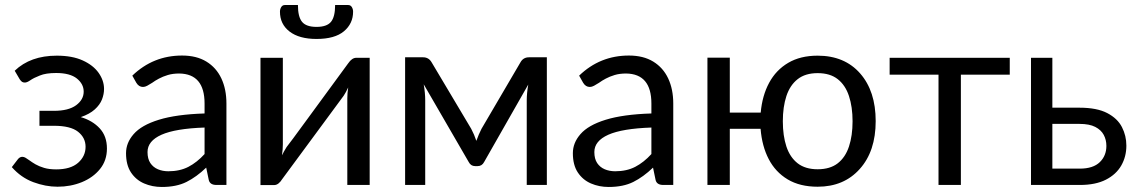

<svg xmlns="http://www.w3.org/2000/svg" viewBox="-20 -736 4531 764"><path d="M209 7Q161.5 7 112.5 -11.2Q63.5 -29.5 27 -71L52 -103.5Q59.5 -112 69 -112Q75.5 -112 82 -108Q88.5 -104 97 -98Q107 -90.5 121.2 -82.2Q135.5 -74 155.5 -68Q175.5 -62 203.5 -62Q261 -62 290.8 -88.2Q320.5 -114.5 320.5 -152Q320.5 -188 290.5 -211.8Q260.5 -235.5 194.5 -235.5H137V-295H194.5Q252.5 -295 282.8 -317.2Q313 -339.5 313 -371.5Q313 -401.5 286 -423.5Q258.5 -445.5 203.5 -445.5Q162.5 -445.5 138.5 -435.5Q114 -426 100.5 -416.5Q87.5 -407.5 79 -407.5Q72.5 -407.5 68 -410.2Q63.5 -413 58.5 -420.5L38.5 -454.5Q101 -514.5 206 -514.5Q267.5 -514.5 309.2 -495.5Q351 -476.5 372.5 -446Q394 -415.5 394 -382Q394 -361.5 385.8 -340.2Q377.5 -319 357 -300.5Q336.5 -282 301.5 -270Q348.5 -256 377 -225Q405.5 -194 405.5 -145Q405.5 -97.5 378 -63.5Q350.5 -29.5 305.8 -11.2Q261 7 209 7Z M624 8Q586 8 553.5 -6Q521 -20 501.2 -49.8Q481.5 -79.5 481.5 -126.5Q481.5 -167.5 511.5 -202Q542.5 -238 612.2 -259.5Q682 -281 794 -284.5V-324Q794 -442 693.5 -443.5Q667.5 -443.5 647.8 -437.5Q628 -431.5 612.5 -423.2Q597 -415 585.5 -406.5Q574.5 -399.5 565.8 -394.8Q557 -390 549 -390Q532.5 -390 522.5 -406.5L506.5 -435Q589.5 -515 704.5 -515Q762 -515 801.2 -491Q840.5 -467 860.8 -424Q881 -381 881 -324V0H841.5Q814.5 0 810.5 -21L800.5 -69Q762 -32 722 -12Q682 8 624 8ZM650 -54.5Q695.5 -54.5 729.8 -72.2Q764 -90 794 -123V-228.5Q678 -224.5 622.5 -199.8Q567 -175 567 -131Q567 -104 578.2 -87.2Q589.5 -70.5 608.2 -62.5Q627 -54.5 650 -54.5Z M1070 0.5H1016.5V-506H1105.5V-161.5Q1105.5 -141.5 1102 -118Q1109 -132.5 1120.5 -151Q1129.5 -161.5 1206.5 -267Q1262.5 -344 1365.5 -484Q1380.5 -506 1397.5 -506H1451V0H1362V-344.5Q1362 -365 1365.5 -388Q1356.5 -368.5 1347.5 -355Q1339 -343 1269 -248.5Q1199 -154 1102 -22Q1097 -13.5 1088.8 -6.5Q1080.5 0.5 1070 0.5ZM1239.5 -581Q1170.5 -581 1132.2 -610.5Q1094 -640 1094 -689.5Q1094 -699.5 1099 -707.8Q1104 -716 1113.5 -716H1165.5Q1165.5 -669 1182 -649Q1198.5 -629 1239.5 -629Q1280.5 -629 1297 -649Q1313.5 -669 1313.5 -716H1365.5Q1375 -716 1380 -707.8Q1385 -699.5 1385 -689.5Q1385 -642 1348.5 -611.5Q1312 -581 1239.5 -581Z M2156 0H2076V-337Q2076 -365 2082 -399.5L1906.5 -91.5Q1898 -75 1880.5 -75H1870.5Q1853.5 -75 1845 -91.5L1666 -400.5Q1672 -366.5 1672 -337V0H1592V-508H1663.5Q1686 -508 1697.5 -488L1855 -223.5Q1867 -201 1875.5 -175.5Q1884.5 -201 1896 -223.5L2051 -488Q2062 -508 2085 -508H2156Z M2402 8Q2364 8 2331.5 -6Q2299 -20 2279.2 -49.8Q2259.5 -79.5 2259.5 -126.5Q2259.5 -167.5 2289.5 -202Q2320.5 -238 2390.2 -259.5Q2460 -281 2572 -284.5V-324Q2572 -442 2471.5 -443.5Q2445.5 -443.5 2425.8 -437.5Q2406 -431.5 2390.5 -423.2Q2375 -415 2363.5 -406.5Q2352.5 -399.5 2343.8 -394.8Q2335 -390 2327 -390Q2310.5 -390 2300.5 -406.5L2284.5 -435Q2367.5 -515 2482.5 -515Q2540 -515 2579.2 -491Q2618.5 -467 2638.8 -424Q2659 -381 2659 -324V0H2619.5Q2592.5 0 2588.5 -21L2578.5 -69Q2540 -32 2500 -12Q2460 8 2402 8ZM2428 -54.5Q2473.5 -54.5 2507.8 -72.2Q2542 -90 2572 -123V-228.5Q2456 -224.5 2400.5 -199.8Q2345 -175 2345 -131Q2345 -104 2356.2 -87.2Q2367.5 -70.5 2386.2 -62.5Q2405 -54.5 2428 -54.5Z M3233.5 7Q3163 7 3114.2 -22.2Q3065.5 -51.5 3038.8 -103Q3012 -154.5 3006.5 -223.5H2884V0H2795V-506.5H2884V-288H3007Q3013 -355.5 3040.5 -406.5Q3068 -457.5 3116.5 -486Q3165 -514.5 3233.5 -514.5Q3340.5 -514.5 3402.5 -444Q3464.5 -373.5 3464.5 -254Q3464.5 -134 3401 -63.5Q3338 7 3233.5 7ZM3233.5 -62.5Q3283 -62.5 3313.5 -86.2Q3344 -110 3358.2 -153Q3372.5 -196 3372.5 -253.5Q3372.5 -310.5 3358.2 -353.8Q3344 -397 3313.5 -421Q3283 -445 3233.5 -445Q3184.5 -445 3154 -421Q3123.5 -397 3109.2 -353.8Q3095 -310.5 3095 -253.5Q3095 -196 3109.2 -153Q3123.5 -110 3154 -86.2Q3184.5 -62.5 3233.5 -62.5Z M3803.5 0H3714.5V-439H3520V-506H3998V-439H3803.5Z M4277 0H4082.5V-506H4167.5V-307.5H4275Q4345 -307.5 4386 -286Q4427 -264.5 4444.5 -230Q4462 -196 4462 -156.5Q4462 -113 4441.8 -77.5Q4421.5 -42 4380.5 -21Q4339.5 0 4277 0ZM4276.5 -65Q4330 -65 4356.5 -91Q4382.5 -116.5 4382.5 -155.5Q4382.5 -179.5 4372 -199.2Q4361.5 -219 4338.2 -231Q4315 -243 4275.5 -243H4167.5V-65Z"/></svg>

Font: Verano Sans
Style: Regular
Weight: 400
Designer: Lukasz Dziedzic with Adam Twardoch and Botio Nikoltchev
Foundry: tyPoland Lukasz Dziedzic
Version: Version 3.001;December 28, 2019;FontCreator 12.0.0.2547 64-b